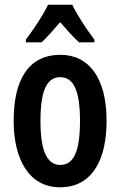

<svg xmlns="http://www.w3.org/2000/svg" viewBox="-20 -786 512 816"><path d="M287 -766H184C166 -726 123 -661 90 -618V-606H157C178 -626 206 -657 236 -692C265 -658 291 -628 316 -606H381V-618C345 -665 309 -721 287 -766ZM433 -272C433 -455 358 -553 237 -553C98 -553 38 -443 38 -272C38 -113 101 10 235 10C377 10 433 -115 433 -272ZM152 -272C152 -397 177 -458 236 -458C295 -458 320 -396 320 -272C320 -147 295 -85 236 -85C178 -85 152 -149 152 -272Z"/></svg>

Font: Noto Sans Lao Looped ExtraCondensed SemiBold
Style: Regular
Weight: 600
Width: 2
Designer: Mark Frömberg, Ben Mitchell
Foundry: The Fontpad Ltd
Version: Version 1.002